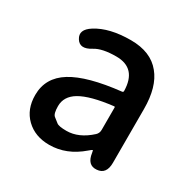

<svg xmlns="http://www.w3.org/2000/svg" viewBox="-133 -696 841 842"><g transform="rotate(30 287.5 -275.5)"><path d="M217 13Q145 13 100 -30.5Q55 -74 55 -146Q55 -234 133.5 -282.5Q212 -331 378 -349Q384 -350 384 -356Q382 -470 279 -470Q208 -470 173 -448Q122 -416 99 -453Q75 -491 126 -523Q191 -564 299 -564Q400 -564 450 -502Q499 -443 499 -331V-59Q499 0 452 3Q406 7 398 -51L397 -56Q396 -63 394 -63Q392 -63 378 -51Q304 13 217 13ZM252 -78Q314 -78 372 -131Q384 -142 384 -159V-272Q384 -277 379 -276Q266 -263 214 -232Q166 -203 166 -154Q166 -115 178.5 -105.5Q191 -96 202 -87Q213 -78 252 -78Z"/></g></svg>

Font: Resource Han Rounded CN Medium
Style: Regular
Weight: 500
Designer: Cyano Hao (round all glyphs); Ryoko NISHIZUKA 西塚涼子 (kana, bopomofo & ideographs); Paul D. Hunt (Latin, Greek & Cyrillic)
Foundry: Cyano Hao
Version: 0.990